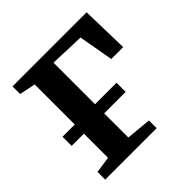

<svg xmlns="http://www.w3.org/2000/svg" viewBox="-147 -668 793 793"><g transform="rotate(-45 249.0 -271.5)"><path d="M32 0V-45L104 -55.5V-484L33.5 -498.5V-543H466.5L471.5 -334.5H402L375 -487L222.5 -492.5V-55.5L332.5 -45V0ZM32.5 -250H348V-196.5H32.5Z"/></g></svg>

Font: Merriweather 48pt SemiBold
Style: Regular
Weight: 600
Version: Version 2.100